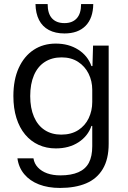

<svg xmlns="http://www.w3.org/2000/svg" viewBox="-20 -750 632 947"><path d="M276 177Q217 177 172 159.5Q127 142 99.5 109Q72 76 66 31H145Q149 57 167 76Q185 95 213 105Q241 115 278 115Q331 115 366.5 99.5Q402 84 418.5 52.5Q435 21 435 -29V-129H431Q414 -79 367.5 -48.5Q321 -18 255 -18Q209 -18 170.5 -35.5Q132 -53 104 -86.5Q76 -120 61 -168Q46 -216 46 -276Q46 -357 72.5 -415Q99 -473 146 -504Q193 -535 255 -535Q319 -535 366 -505Q413 -475 431 -424H436L439 -525H516V-41Q516 35 487 83.5Q458 132 404.5 154.5Q351 177 276 177ZM282 -86Q331 -86 365.5 -108Q400 -130 417.5 -167Q435 -204 435 -247V-307Q435 -350 417 -386.5Q399 -423 365 -445Q331 -467 284 -467Q236 -467 201 -444.5Q166 -422 147.5 -379Q129 -336 129 -276Q129 -217 147.5 -174Q166 -131 200.5 -108.5Q235 -86 282 -86ZM298 -585Q253 -585 221 -602Q189 -619 172.5 -651.5Q156 -684 155 -730H215Q215 -683 236.5 -659.5Q258 -636 298 -636Q337 -636 358.5 -659.5Q380 -683 380 -730H440Q439 -660 402 -622.5Q365 -585 298 -585Z"/></svg>

Font: Mona Sans ExtraLight
Style: Regular
Weight: 400
Version: Version 2.000